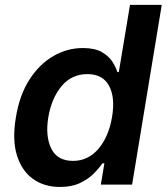

<svg xmlns="http://www.w3.org/2000/svg" viewBox="-20 -747 675 777"><path d="M514.6 0 634.6 -727.3H506.1L460.8 -455.3H455.1Q448.9 -475.1 434.5 -497.7Q420.1 -520.2 391.7 -536.4Q363.4 -552.6 315.4 -552.6Q252.2 -552.6 196.1 -520.2Q139.9 -487.9 99.5 -425.4Q59.1 -362.9 44.3 -272Q29.1 -182.2 48.2 -119.3Q67.3 -56.5 112.9 -23.4Q158.4 9.6 222.7 9.6Q269.6 9.6 303 -6Q336.4 -21.7 358.6 -43.9Q380.9 -66.1 394.2 -85.9H402.4L388.1 0ZM433.3 -272.7Q419.9 -193.5 378.3 -144.7Q336.8 -95.9 275.4 -95.9Q211.8 -95.9 187.4 -146Q162.9 -196 175.5 -272.7Q188.4 -349.1 228.9 -398.1Q269.5 -447.1 333.8 -447.1Q395.9 -447.1 421.4 -399.7Q446.9 -352.3 433.3 -272.7Z"/></svg>

Font: Inter UI Semi Bold
Style: Italic
Weight: 600
Italic angle: -9.39999°
Designer: Rasmus Andersson
Foundry: rsms
Version: 3.2;8d6f07862